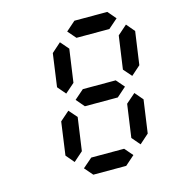

<svg xmlns="http://www.w3.org/2000/svg" viewBox="-127 -1014 1055 1126"><g transform="rotate(-15 400.0 -450.5)"><path d="M612.3 -800.8H412.6L369.6 -850.6L426.8 -900.9H626.5L669.4 -850.6ZM213.9 -100.1 171.4 -150.4 199.2 -350.6 255.9 -400.4 299.3 -350.6 271 -150.4ZM614.3 -100.1 571.3 -150.4 599.6 -350.6 656.7 -400.4 699.2 -350.6 670.9 -150.4ZM270 -500.5 227.5 -550.3 255.4 -750.5 312 -800.8 355.5 -750.5 327.1 -550.3ZM670.9 -500.5 627.4 -550.3 655.8 -750.5 712.9 -800.8 755.4 -750.5 727.1 -550.3ZM556.2 -400.4H356.4L313.5 -450.7L370.6 -500.5H570.3L613.3 -450.7ZM500 0H300.3L256.8 -50.3L314.5 -100.1H514.2L557.1 -50.3Z"/></g></svg>

Font: E1234
Style: Italic
Weight: 400
Italic angle: -8°
Designer: GGBotNet
Foundry: GGBotNet
Version: 1.04